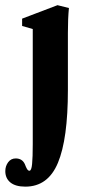

<svg xmlns="http://www.w3.org/2000/svg" viewBox="-70 -466 323 731"><path d="M26.4 244.6Q-10.7 244.6 -30.3 228.8Q-49.8 212.9 -49.8 185.5Q-49.8 166.5 -39.1 151.9Q-28.3 137.2 -10.3 137.2Q15.1 137.2 24.9 159.7Q32.7 180.7 38.1 183.1Q40 184.1 42 184.1Q49.8 184.1 52.2 158.4Q54.7 132.8 54.7 83V-355.5L14.2 -367.2V-395L148.9 -446.3L192.4 -435.5Q188.5 -396 188.5 -341.3V-123Q188.5 63 150.6 153.8Q112.8 244.6 26.4 244.6Z"/></svg>

Font: Elstob Grade
Style: Regular
Weight: 400
Designer: Peter S. Baker
Version: Version 1.015